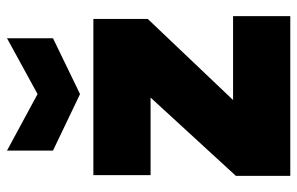

<svg xmlns="http://www.w3.org/2000/svg" viewBox="-170 -677 847 547"><g transform="rotate(-90 253.5 -403.5)"><path d="M473 -561H28V-398H249L26 -155V0H481V-163H242L473 -406ZM259 -720 98 -807V-676L259 -599L418 -676V-807Z"/></g></svg>

Font: SVN-Poppins ExtraBold
Style: Regular
Weight: 800
Designer: Ninad Kale (Devanagari), Jonny Pinhorn (Latin)
Foundry: Indian Type Foundry
Version: Version 3.002 2017; ttfautohint (v1.8.3)